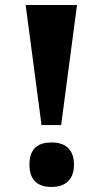

<svg xmlns="http://www.w3.org/2000/svg" viewBox="-20 -734 408 763"><path d="M145 -237H223L286 -714H82ZM185 9C232 9 274 -13 274 -80C274 -147 232 -168 185 -168C135 -168 97 -147 97 -80C97 -13 135 9 185 9Z"/></svg>

Font: Noto Serif Georgian SemiCondensed Black
Style: Regular
Weight: 900
Width: 4
Designer: Monotype Design Team, Akaki Razmadze
Foundry: Google LLC
Version: Version 2.003